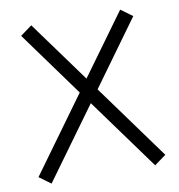

<svg xmlns="http://www.w3.org/2000/svg" viewBox="-82 -803 832 891"><g transform="rotate(-10 333.5 -358.0)"><path d="M597.7 -687.5 375.5 -381.3 632.3 -27.8 577.6 12.2 333.5 -323.7 89.4 12.2 34.7 -27.8 291.5 -381.3 69.3 -687.5 124 -727.5 333.5 -439.5 543 -727.5Z"/></g></svg>

Font: AnjaliOldLipi
Style: Regular
Weight: 400
Designer: Kevin & Siji
Foundry: Core : Kevin & Siji
Modification : Hiran Venugopalan
Opentype mlm2 support: Rajeesh Nambiar
New Feature Table : Santhosh
Version: Version 7.1.0+20221109